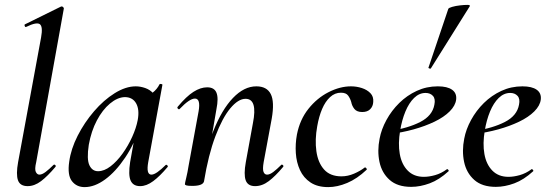

<svg xmlns="http://www.w3.org/2000/svg" viewBox="-20 -752 2241 785"><path d="M93 9Q62 9 53.5 -15Q45 -39 54 -89L148 -599Q156 -643 143 -653Q130 -663 87 -642Q83 -640 81 -646Q79 -652 83 -653L229 -725Q234 -727 238 -723Q242 -719 241 -717L128 -89Q121 -60 126.5 -49Q132 -38 141 -38Q152 -38 166.5 -49Q181 -60 198 -77Q202 -81 206 -77Q210 -73 206 -69Q175 -32 148 -11.5Q121 9 93 9Z M326 13Q293 13 274 -11.5Q255 -36 263 -91Q270 -143 297.5 -197Q325 -251 364.5 -297Q404 -343 449 -371Q494 -399 535 -399Q554 -399 574 -392Q594 -385 608.5 -368.5Q623 -352 625 -326L571 -357Q586 -359 604 -373Q622 -387 632 -407Q634 -410 639.5 -408.5Q645 -407 644 -405L586 -89Q577 -38 599 -38Q609 -38 624 -48.5Q639 -59 657 -77Q660 -80 664 -76Q668 -72 665 -69Q634 -32 606.5 -11.5Q579 9 553 9Q524 9 514 -14Q504 -37 512 -89L537 -229L557 -246Q531 -166 492 -108Q453 -50 410 -18.5Q367 13 326 13ZM381 -52Q406 -52 432 -72Q458 -92 481 -124Q504 -156 520.5 -192.5Q537 -229 543 -261Q551 -304 536.5 -329.5Q522 -355 490 -355Q460 -354 429.5 -328.5Q399 -303 376 -259.5Q353 -216 343 -160Q334 -101 345.5 -76.5Q357 -52 381 -52Z M1023 9Q993 9 984.5 -15Q976 -39 985 -89L1014 -248Q1034 -348 984 -348Q954 -348 921.5 -309Q889 -270 860.5 -194.5Q832 -119 814 -10L797 -11Q818 -130 852.5 -217Q887 -304 932.5 -351.5Q978 -399 1028 -399Q1071 -399 1087 -367.5Q1103 -336 1091 -267L1058 -89Q1053 -60 1057.5 -49Q1062 -38 1072 -38Q1083 -38 1097.5 -49Q1112 -60 1129 -77Q1132 -81 1136.5 -77Q1141 -73 1137 -69Q1106 -32 1079 -11.5Q1052 9 1023 9ZM766 8Q748 8 742 6Q736 4 736 1Q736 -3 741.5 -25.5Q747 -48 751 -74L792 -297Q801 -349 777 -349Q766 -349 750.5 -338.5Q735 -328 715 -307Q712 -303 707.5 -307.5Q703 -312 707 -316Q742 -358 771 -376.5Q800 -395 827 -395Q856 -395 865 -373Q874 -351 865 -306L814 -10Q809 8 766 8Z M1322 13Q1278 13 1249.5 -6Q1221 -25 1206.5 -56.5Q1192 -88 1189.5 -126Q1187 -164 1194 -202Q1206 -263 1241 -307Q1276 -351 1323 -375Q1370 -399 1415 -399Q1438 -399 1459.5 -392Q1481 -385 1494.5 -371Q1508 -357 1506 -335Q1505 -317 1493.5 -305.5Q1482 -294 1461 -294Q1439 -294 1429 -306.5Q1419 -319 1416 -335Q1412 -349 1403.5 -361Q1395 -373 1374 -373Q1349 -373 1329.5 -355Q1310 -337 1297 -306.5Q1284 -276 1277 -236Q1267 -181 1273.5 -134Q1280 -87 1305 -59Q1330 -31 1376 -31Q1402 -31 1427.5 -42Q1453 -53 1471 -67Q1473 -69 1477 -65Q1481 -61 1479 -58Q1440 -21 1399.5 -4Q1359 13 1322 13Z M1661 12Q1605 12 1573 -16.5Q1541 -45 1531.5 -90Q1522 -135 1532 -185Q1539 -223 1560 -261.5Q1581 -300 1612.5 -331Q1644 -362 1684 -380.5Q1724 -399 1770 -399Q1809 -399 1828.5 -385Q1848 -371 1845 -345Q1842 -320 1818.5 -296.5Q1795 -273 1756.5 -254.5Q1718 -236 1671 -223Q1624 -210 1574 -204L1576 -217Q1649 -228 1698.5 -253.5Q1748 -279 1756 -324Q1761 -348 1750 -360Q1739 -372 1720 -372Q1694 -372 1673 -351.5Q1652 -331 1637.5 -296Q1623 -261 1616 -218Q1607 -165 1614.5 -122.5Q1622 -80 1647 -54.5Q1672 -29 1713 -29Q1734 -29 1759 -36Q1784 -43 1807 -60Q1809 -62 1812.5 -58Q1816 -54 1814 -52Q1776 -17 1737 -2.5Q1698 12 1661 12ZM1742 -473Q1741 -470 1735.5 -472Q1730 -474 1732 -476L1813 -716Q1815 -720 1829 -724Q1843 -728 1860.5 -730Q1878 -732 1890.5 -732Q1903 -732 1901 -727Z M2007 12Q1951 12 1919 -16.5Q1887 -45 1877.5 -90Q1868 -135 1878 -185Q1885 -223 1906 -261.5Q1927 -300 1958.5 -331Q1990 -362 2030 -380.5Q2070 -399 2116 -399Q2155 -399 2174.5 -385Q2194 -371 2191 -345Q2188 -320 2164.5 -296.5Q2141 -273 2102.5 -254.5Q2064 -236 2017 -223Q1970 -210 1920 -204L1922 -217Q1995 -228 2044.5 -253.5Q2094 -279 2102 -324Q2107 -348 2096 -360Q2085 -372 2066 -372Q2040 -372 2019 -351.5Q1998 -331 1983.5 -296Q1969 -261 1962 -218Q1953 -165 1960.5 -122.5Q1968 -80 1993 -54.5Q2018 -29 2059 -29Q2080 -29 2105 -36Q2130 -43 2153 -60Q2155 -62 2158.5 -58Q2162 -54 2160 -52Q2122 -17 2083 -2.5Q2044 12 2007 12Z"/></svg>

Font: Cormorant SemiBold
Style: Italic
Weight: 600
Italic angle: -10°
Designer: Christian Thalmann (Catharsis Fonts)
Foundry: Catharsis Fonts
Version: Version 4.000